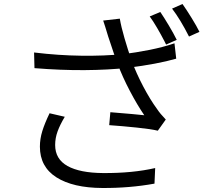

<svg xmlns="http://www.w3.org/2000/svg" viewBox="-20 -881 1040 949"><path d="M853.6 -684 801 -660.8 793 -676.8Q776.2 -709.4 756.5 -743.2Q736.8 -777 720 -799.8L772.4 -821.8Q791 -794.4 814.7 -754.7Q838.4 -715 853.6 -684ZM965.8 -723.6 914.2 -700.4Q870.6 -786.4 830.4 -838.4L882 -861.2Q903.2 -831 927.9 -790.9Q952.6 -750.8 965.8 -723.6ZM490 -779.4 572.2 -788.8Q578.8 -749.2 595.3 -692.4Q611.8 -635.6 631 -580.2Q653.8 -518.4 688 -453.5Q722.2 -388.6 756.4 -342Q771.2 -319.4 799.4 -290.2L760 -235Q727.4 -243 656.4 -250.4Q585.4 -257.8 519.8 -262.4L525.4 -326.4Q655.8 -315.8 693.2 -311.4Q658.4 -362 621.8 -431.7Q585.2 -501.4 561 -566.2Q542.4 -616 523.8 -673.6L514.6 -701Q499.2 -752.8 490 -779.4ZM586.4 -613.6Q651.6 -620.8 719.7 -634.5Q787.8 -648.2 842.4 -667L851 -591Q758.8 -564.4 611 -545.8Q515 -535.2 397.5 -534.4Q280 -533.6 150.4 -544.2L148.4 -621.6Q268.6 -607 382.8 -605.6Q497 -604.2 586.4 -613.6ZM252.6 -164.4Q252.6 -94.6 313.7 -60.5Q374.8 -26.4 490 -25.6Q635.2 -24.8 747 -50.4L743.6 26.6Q620.8 49 485.6 48.2Q340.6 47.4 258.9 -4.5Q177.2 -56.4 177.2 -156.2Q177.2 -194.4 189.1 -233Q201 -271.6 225 -321.2L300.2 -303.8Q276.8 -264.8 264.7 -231.7Q252.6 -198.6 252.6 -164.4Z"/></svg>

Font: 寒蝉端黑体 Light
Style: Regular
Weight: 300
Designer: ChillDuanSans {Warren2060}; 
Source Han Sans {Ryoko NISHIZUKA 西塚涼子 (kana, bopomofo & ideographs); Paul D. Hunt (Latin, G
Foundry: ChillType&Adobe
Version: Version 1.300;Glyphs 3.3 (3306)